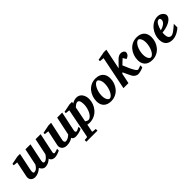

<svg xmlns="http://www.w3.org/2000/svg" viewBox="227 -2059 3599 3599"><g transform="rotate(-45 2027.0 -259.0)"><path d="M811 -29V-76C796 -72 742 -51 728 -51C705 -51 699 -72 705 -99L787 -488H653L584 -158C560 -119 514 -66 471 -66C430 -66 440 -118 449 -157L518 -488H385L315 -156C295 -118 256 -66 198 -66C174 -66 168 -97 181 -158L252 -500H183L19 -467V-432L102 -424L39 -118C22 -39 75 12 145 12C197 12 262 -12 316 -64C331 -32 361 12 416 12C463 12 519 -8 570 -57C570 -51 572 -44 575 -39C588 -8 624 12 669 12C723 12 786 -19 811 -29Z M1387 -28V-84C1326 -52 1313 -48 1303 -48C1282 -48 1269 -63 1277 -100L1359 -488H1226L1148 -118C1112 -85 1073 -58 1028 -58C1003 -58 989 -86 995 -117L1077 -500H1008L843 -467V-433L927 -424L862 -117C850 -63 886 12 985 12C1050 12 1100 -5 1144 -35C1147 -21 1160 12 1229 12C1286 12 1360 -13 1387 -28Z M1898 -311C1898 -402 1850 -500 1745 -500C1692 -500 1646 -475 1625 -463L1632 -500H1565L1400 -467V-433L1483 -424L1370 152C1368 161 1363 168 1353 169C1353 169 1314 172 1293 174V219H1587V174L1518 168C1507 168 1501 161 1503 152L1533 4C1546 8 1565 12 1589 12C1779 12 1898 -151 1898 -311ZM1758 -307C1758 -190 1692 -41 1608 -41C1590 -41 1563 -58 1547 -68L1608 -376C1628 -394 1670 -430 1698 -430C1751 -430 1758 -363 1758 -307Z M2452 -303C2452 -433 2373 -500 2250 -500C2065 -500 1962 -338 1962 -181C1962 -70 2025 12 2162 12C2344 12 2452 -146 2452 -303ZM2308 -307C2308 -184 2244 -43 2174 -43C2151 -43 2105 -82 2105 -185C2105 -320 2178 -447 2239 -447C2264 -447 2308 -405 2308 -307Z M3021 -26V-79C2965 -56 2940 -51 2939 -51C2905 -51 2884 -100 2855 -152C2826 -206 2801 -282 2783 -316C2808 -338 2851 -383 2883 -410L2923 -345C3000 -371 3006 -418 3006 -442C3006 -469 2970 -500 2921 -500C2882 -500 2847 -484 2806 -441L2694 -326L2778 -737H2710L2541 -705V-669L2629 -661L2495 0H2628L2670 -205L2691 -224C2716 -170 2758 -77 2780 -43C2798 -16 2841 12 2877 12C2923 12 2988 -9 3021 -26Z M3544 -303C3544 -433 3465 -500 3342 -500C3157 -500 3054 -338 3054 -181C3054 -70 3117 12 3254 12C3436 12 3544 -146 3544 -303ZM3400 -307C3400 -184 3336 -43 3266 -43C3243 -43 3197 -82 3197 -185C3197 -320 3270 -447 3331 -447C3356 -447 3400 -405 3400 -307Z M4038 -395C4038 -425 3994 -500 3896 -500C3725 -500 3608 -326 3608 -174C3608 -26 3702 12 3789 12C3886 12 3976 -52 4015 -90V-185C3905 -90 3865 -58 3822 -58C3766 -58 3747 -109 3747 -178C3747 -189 3749 -207 3750 -219C3883 -230 4038 -290 4038 -395ZM3908 -396C3908 -335 3826 -287 3757 -271C3775 -344 3811 -444 3873 -444C3903 -444 3908 -419 3908 -396Z"/></g></svg>

Font: Veleka
Style: Bold Italic
Weight: 700
Italic angle: -12°
Designer: Stefan Peev, Context Ltd, 2016; SIL International, 1997-2014.
Foundry: Stefan Peev, Context Ltd, 2016
Version: Version 5.000